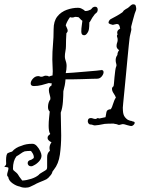

<svg xmlns="http://www.w3.org/2000/svg" viewBox="-129 -577 660 888"><path d="M478 6Q477 6 475.5 5.5Q474 5 472 5L460 2Q445 -3 440 -3Q436 -3 430 -1Q424 1 421 1Q420 1 418 0Q416 -1 415 -1Q412 -2 409 -3Q406 -4 402 -4Q397 -6 390 -5.5Q383 -5 380 -5Q379 -5 371.5 -5Q364 -5 355 -4Q342 -1 328.5 1Q315 3 310 3Q305 3 300.5 1Q296 -1 291 -1Q284 -1 280.5 -6Q277 -11 277 -16Q277 -31 291 -31Q296 -31 301 -29Q306 -27 310 -27H315Q318 -29 320.5 -30Q323 -31 323 -31Q325 -31 331 -29Q339 -31 347 -32.5Q355 -34 359 -35Q361 -48 363.5 -59.5Q366 -71 384 -72V-73L387 -78Q389 -81 392 -91Q395 -101 399.5 -112Q404 -123 407 -125Q405 -133 397 -144.5Q389 -156 389 -166Q389 -173 395 -177Q397 -178 398 -190.5Q399 -203 400.5 -219.5Q402 -236 404 -250.5Q406 -265 409 -271Q411 -275 408.5 -282.5Q406 -290 406 -299Q406 -312 414 -323Q414 -335 422 -345Q410 -353 410 -364Q410 -372 413 -381Q413 -380 413.5 -381Q414 -382 415 -389Q416 -398 413 -405.5Q410 -413 415 -418Q414 -420 413.5 -422Q413 -424 413 -426Q413 -437 424 -443L427 -445Q427 -446 426.5 -446Q426 -446 426 -447Q425 -455 422 -460.5Q419 -466 411 -466Q409 -466 401 -464Q395 -462 393 -462Q391 -462 382 -465Q373 -468 373 -472Q373 -477 376 -481.5Q379 -486 382 -488Q393 -494 408 -502Q423 -510 437 -520L442 -526L444 -529Q445 -529 445 -529.5Q445 -530 446 -530L453 -535L462 -540Q463 -541 464.5 -542Q466 -543 467 -544Q471 -548 476.5 -552.5Q482 -557 486 -557Q496 -557 498 -552Q500 -547 501 -539Q501 -532 500 -530L494 -514Q490 -501 486 -485.5Q482 -470 478 -455Q477 -451 478 -446Q479 -441 478 -437Q476 -427 473.5 -417.5Q471 -408 470 -398Q469 -392 466.5 -366.5Q464 -341 460.5 -305Q457 -269 453.5 -230.5Q450 -192 446.5 -158Q443 -124 441 -102Q439 -80 439 -79Q439 -76 439.5 -66Q440 -56 442 -49Q446 -34 462 -23Q464 -22 467 -21Q470 -20 472 -19Q474 -18 477 -18Q480 -18 483 -16Q487 -15 490.5 -14Q494 -13 494 -9Q494 -4 488.5 1Q483 6 478 6ZM-11 291Q-27 291 -37 286Q-54 283 -71.5 270.5Q-89 258 -91 241Q-96 238 -96 232Q-96 225 -93 216.5Q-90 208 -90 201Q-90 197 -95.5 196.5Q-101 196 -105.5 195Q-110 194 -108 192L-105 190Q-100 185 -100.5 179Q-101 173 -101 166Q-101 135 -92.5 131Q-84 127 -73 124Q-57 105 -29 97Q-9 88 21 88Q32 88 41.5 98.5Q51 109 57 122Q63 135 63 143Q63 157 51.5 169.5Q40 182 27 188Q21 192 16 192H14Q7 192 3 187.5Q-1 183 -1 178Q-1 166 12 163Q16 162 19.5 159.5Q23 157 27 154Q29 145 22.5 133Q16 121 12 121Q5 121 -2 121.5Q-9 122 -15 123Q-25 127 -33.5 133.5Q-42 140 -53 146Q-69 167 -69 203Q-69 208 -66 211Q-49 224 -45 231.5Q-41 239 -30 253Q-29 255 -26 258Q-6 257 15.5 250Q37 243 50 232Q53 227 68.5 218.5Q84 210 87 206Q89 201 89 196Q89 191 89 185Q89 168 89 149.5Q89 131 101 121H102Q101 117 100.5 113.5Q100 110 100 107Q100 94 109 81L108 80L105 79Q100 76 95.5 71.5Q91 67 91 61Q91 54 95 50Q99 46 104 42H103Q99 36 97.5 26Q96 16 96 5Q96 -13 98 -32Q100 -51 101 -61Q93 -68 93 -82Q93 -103 104 -118Q105 -126 101 -138.5Q97 -151 97 -161Q97 -176 109 -181V-183Q110 -186 110 -188.5Q110 -191 110 -192H103Q99 -192 97 -193Q81 -188 63.5 -183.5Q46 -179 28 -179Q13 -179 13 -191Q13 -202 23.5 -213.5Q34 -225 48 -225Q52 -225 55 -223.5Q58 -222 62 -222Q68 -222 72.5 -224.5Q77 -227 83 -227Q88 -227 91.5 -226Q95 -225 98 -223Q107 -227 114 -228Q114 -233 114.5 -238Q115 -243 115 -247Q115 -261 114 -274Q113 -287 113 -302Q113 -339 116 -371Q119 -403 119 -442Q119 -479 136 -500.5Q153 -522 179.5 -531.5Q206 -541 232 -541Q242 -541 248.5 -537Q255 -533 259 -531L262 -528Q264 -526 266 -526Q274 -526 280.5 -528.5Q287 -531 291 -533Q293 -535 295 -537Q297 -539 298 -541Q305 -546 310 -546Q323 -546 323 -532Q323 -527 320 -521Q318 -519 315.5 -516.5Q313 -514 310 -512Q297 -496 288 -478Q287 -477 286 -475.5Q285 -474 284 -473V-466Q284 -455 282.5 -443.5Q281 -432 274 -423Q268 -414 260 -414Q247 -414 247 -431Q247 -445 249 -457.5Q251 -470 252 -481Q248 -483 243.5 -488Q239 -493 235 -497Q231 -498 227 -498.5Q223 -499 218 -499Q212 -496 205 -496Q199 -496 197 -497L195 -498Q189 -490 183.5 -480Q178 -470 175 -460Q177 -454 180.5 -447.5Q184 -441 184 -435Q184 -429 178 -423V-422Q177 -408 176.5 -393Q176 -378 176 -363Q176 -353 173.5 -340Q171 -327 171 -316Q171 -312 171.5 -308.5Q172 -305 173 -302Q179 -286 179 -272Q179 -264 178 -255.5Q177 -247 175 -239H178Q185 -239 209.5 -241Q234 -243 263.5 -245.5Q293 -248 316 -250Q339 -252 342 -253Q342 -254 338 -254Q344 -254 342 -253Q350 -252 350 -243Q350 -234 341.5 -223.5Q333 -213 320 -213Q316 -213 296 -212.5Q276 -212 250 -211Q224 -210 202 -210Q180 -210 174 -210Q173 -196 170.5 -182.5Q168 -169 164 -155Q164 -135 162 -106.5Q160 -78 152 -56Q152 -31 153 -4.5Q154 22 154 49Q154 95 148 138Q142 181 120 208L114 216Q112 225 106.5 232Q101 239 94 246Q93 247 90.5 248.5Q88 250 86 252Q83 254 73 258Q63 262 53.5 266Q44 270 40 272L31 277Q20 282 11 286.5Q2 291 -11 291Z"/></svg>

Font: Are You Serious
Style: Regular
Weight: 400
Designer: Robert E. Leuschke
Foundry: Robert E. Leuschke
Version: Version 1.100